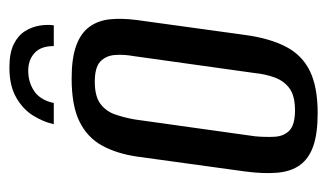

<svg xmlns="http://www.w3.org/2000/svg" viewBox="-160 -512 679 398"><g transform="rotate(-90 179.0 -312.5)"><path d="M238 -632Q269 -632 287 -623Q305 -614 314 -599.5Q323 -585 325.5 -569Q328 -553 326 -540H283Q283 -567 268.5 -580Q254 -593 232 -593Q208 -593 189.5 -580.5Q171 -568 165 -540H121Q126 -562 139 -583Q152 -604 176.5 -618Q201 -632 238 -632ZM144 7Q102 7 76 -2Q50 -11 36.5 -29.5Q23 -48 20.5 -76.5Q18 -105 23 -143L54 -368Q60 -409 76.5 -439.5Q93 -470 126 -486.5Q159 -503 216 -503Q258 -503 284 -493.5Q310 -484 323 -466Q336 -448 338.5 -423.5Q341 -399 337 -368L306 -143Q299 -92 281.5 -58.5Q264 -25 231 -9Q198 7 144 7ZM150 -40Q180 -40 195.5 -51.5Q211 -63 218 -82.5Q225 -102 227 -123L262 -373Q266 -395 264.5 -413.5Q263 -432 251 -443.5Q239 -455 209 -455Q179 -455 163.5 -443.5Q148 -432 141.5 -413.5Q135 -395 131 -373L96 -123Q94 -102 95 -82.5Q96 -63 108 -51.5Q120 -40 150 -40Z"/></g></svg>

Font: Alumni Sans Thin Medium
Style: Italic
Weight: 500
Italic angle: -8°
Version: Version 1.016